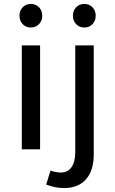

<svg xmlns="http://www.w3.org/2000/svg" viewBox="-20 -760 587 977"><path d="M91 -529H184V0H91ZM195 -680Q195 -654 178.5 -637Q162 -620 137 -620Q112 -620 95.5 -637Q79 -654 79 -680Q79 -706 95.5 -723Q112 -740 137 -740Q162 -740 178.5 -723Q195 -706 195 -680ZM285 118Q323 119 343 92Q363 65 363 13V-529H457V26Q457 108 417.5 152.5Q378 197 306 197Q261 197 215 179L237 108Q259 116 285 118ZM467 -680Q467 -654 450.5 -637Q434 -620 409 -620Q384 -620 367.5 -637Q351 -654 351 -680Q351 -706 367.5 -723Q384 -740 409 -740Q434 -740 450.5 -723Q467 -706 467 -680Z"/></svg>

Font: Montserrat arm2
Style: Regular
Weight: 400
Designer: Julieta Ulanovsky
Foundry: Julieta Ulanovsky
Version: Version 6.000